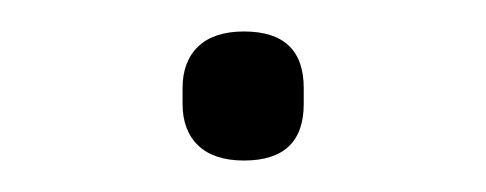

<svg xmlns="http://www.w3.org/2000/svg" viewBox="-20 -524 309 122"><path d="M96 -458V-468Q96 -485 106 -494.5Q116 -504 135 -504Q173 -504 173 -468V-458Q173 -422 135 -422Q116 -422 106 -431.5Q96 -441 96 -458Z"/></svg>

Font: Anuphan ExtraLight
Style: Regular
Weight: 200
Designer: Cadson Demak
Version: Version 3.001